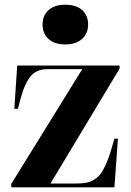

<svg xmlns="http://www.w3.org/2000/svg" viewBox="-20 -797 557 817"><path d="M257.8 -607.9Q212.4 -607.9 186.8 -630.9Q161.1 -653.8 161.1 -692.9Q161.1 -731 186.5 -753.9Q211.9 -776.9 257.8 -776.9Q304.2 -776.9 329.6 -754.2Q355 -731.4 355 -692.9Q355 -654.3 328.9 -631.1Q302.7 -607.9 257.8 -607.9ZM27.8 0V-14.2L330.1 -502.9H186Q156.7 -502.9 136.2 -493.2Q115.7 -483.4 101.1 -459.7Q86.4 -436 77.1 -408.7Q67.9 -381.3 56.2 -334H41L53.2 -518.1H488.8V-504.9L194.8 -16.1H304.2Q329.1 -16.1 346.9 -19.5Q364.7 -22.9 379.9 -32.2Q395 -41.5 405.8 -54.4Q416.5 -67.4 427.2 -90.3Q438 -113.3 446.8 -139.9Q455.6 -166.5 466.8 -207H481.9L466.8 0Z"/></svg>

Font: Display Regular
Style: Bold
Weight: 700
Designer: Latin by Veronika Burian and Jose Scaglione. Greek by Irene Vlachou. Cyrillic by Vera Evstafieva.
Foundry: TypeTogether
Version: Version 3.002